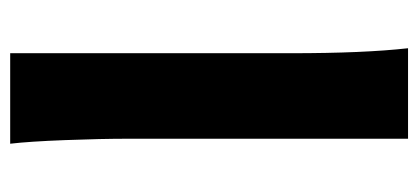

<svg xmlns="http://www.w3.org/2000/svg" viewBox="-242 -579 821 377"><g transform="rotate(90 168.5 -390.5)"><path d="M262.2 0H84.5V-551.8Q84.5 -694.8 74.7 -781.2H252.4V-231.9Q252.4 -178.2 255.1 -107.7Q257.8 -37.1 262.2 0Z"/></g></svg>

Font: Lesson One Extra
Style: Regular
Weight: 800
Designer: But Ko, Victor Gaultney, Annie Olsen, Julie Remington, Don Collingsworth, Eric Hays, Becca Hirsbrunner
Version: Version 1.100